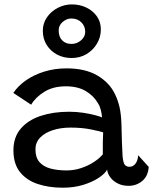

<svg xmlns="http://www.w3.org/2000/svg" viewBox="-20 -842 696 872"><path d="M265 10.5Q202.5 10.5 151.8 -6.2Q101 -23 71 -60.2Q41 -97.5 41 -159.5Q41 -219 74.5 -258Q108 -297 165.2 -315.8Q222.5 -334.5 293.5 -334.5Q326.5 -334.5 358 -329.8Q389.5 -325 412.5 -318.8Q435.5 -312.5 443.5 -309Q442 -325.5 437.8 -342.8Q433.5 -360 425 -373Q406 -406.5 369.8 -428.2Q333.5 -450 279 -450Q221.5 -450 181.5 -425.2Q141.5 -400.5 121.5 -366.5L40.5 -420Q62.5 -452.5 98.5 -477.5Q134.5 -502.5 181.5 -517Q228.5 -531.5 282.5 -531.5Q366.5 -531.5 421.5 -499.5Q476.5 -467.5 502 -415Q515 -388.5 522.5 -357Q530 -325.5 531.5 -279Q532.5 -230 533.8 -195.5Q535 -161 536.5 -136Q539 -103.5 546.5 -94Q554 -84.5 568 -84.5Q584 -84.5 595 -98.2Q606 -112 607.5 -137L655.5 -84Q652.5 -42 626 -20Q599.5 2 564 2Q536 2 514.8 -8.8Q493.5 -19.5 481 -36.5Q468.5 -53.5 466.5 -71.5Q456.5 -53 427.8 -34Q399 -15 357.2 -2.2Q315.5 10.5 265 10.5ZM283 -68Q315.5 -68 346.5 -78Q377.5 -88 403.8 -104.5Q430 -121 447 -141Q446.5 -172 447 -196.2Q447.5 -220.5 448.5 -241Q434 -246 393 -254.2Q352 -262.5 300.5 -262.5Q256 -262.5 219.8 -250.8Q183.5 -239 162.2 -217Q141 -195 141 -164Q141 -126.5 159.2 -105.8Q177.5 -85 209.5 -76.5Q241.5 -68 283 -68ZM305 -578.5Q269 -578.5 239.5 -594Q210 -609.5 192.2 -637.5Q174.5 -665.5 174.5 -702.5Q174.5 -736 193 -763Q211.5 -790 241.8 -806Q272 -822 306.5 -822Q342.5 -822 372.5 -807.5Q402.5 -793 420.2 -767.5Q438 -742 438 -708.5Q438 -673 420.2 -643.5Q402.5 -614 372.8 -596.2Q343 -578.5 305 -578.5ZM304.5 -642.5Q329 -642.5 348 -658.8Q367 -675 367 -697.5Q367 -723 349.5 -740.5Q332 -758 304 -758Q283 -758 264.8 -742.5Q246.5 -727 246.5 -704Q246.5 -675 262.2 -658.8Q278 -642.5 304.5 -642.5Z"/></svg>

Font: Grandstander Thin
Style: Regular
Weight: 400
Version: Version 1.200